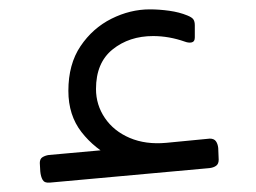

<svg xmlns="http://www.w3.org/2000/svg" viewBox="-20 -376 547 410"><path d="M86 14Q75 15 71 8Q67 1 66 -10L65 -28Q65 -37 71 -40.5Q77 -44 84 -45L217 -57L225 -37Q182 -58 154 -94Q126 -130 126 -182Q126 -239 152 -277.5Q178 -316 218 -336Q258 -356 300 -356Q320 -356 341.5 -353Q363 -350 380 -343Q390 -339 393 -334.5Q396 -330 396 -322V-296Q396 -287 389.5 -285.5Q383 -284 375 -287Q358 -293 341 -296Q324 -299 307 -299Q256 -299 220.5 -270.5Q185 -242 185 -186Q185 -152 204 -124Q223 -96 257 -81.5Q291 -67 335 -71L428 -80Q437 -80 441 -74.5Q445 -69 446 -60L447 -35Q447 -26 441.5 -22Q436 -18 427 -17Z"/></svg>

Font: Rubik Light
Style: Regular
Weight: 300
Designer: Hubert and Fischer
Foundry: Hubert and Fischer
Version: Version 2.300;gftools[0.9.30]